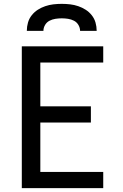

<svg xmlns="http://www.w3.org/2000/svg" viewBox="-20 -975 640 995"><path d="M93 0V-735H515V-651H189V-424H451V-340H189V-84H515V0ZM119 -815Q119 -837 125 -858Q131 -879 144.5 -896Q158 -913 176 -924.5Q194 -936 214.5 -943Q235 -950 256.5 -952.5Q278 -955 300 -955Q322 -955 343.5 -952.5Q365 -950 385.5 -943Q406 -936 424 -924.5Q442 -913 455.5 -896Q469 -879 475 -858Q481 -837 481 -815H395Q395 -831 386.5 -845.5Q378 -860 363.5 -867.5Q349 -875 332.5 -877.5Q316 -880 300 -880Q284 -880 267.5 -877.5Q251 -875 236.5 -867.5Q222 -860 213.5 -845.5Q205 -831 205 -815Z"/></svg>

Font: Iosevka Medium Extended
Style: Regular
Weight: 500
Width: 7
Monospace: yes
Designer: Belleve Invis
Foundry: Belleve Invis
Version: Version 32.5.0; ttfautohint (v1.8.4)